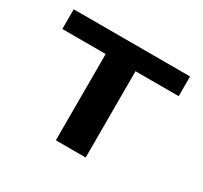

<svg xmlns="http://www.w3.org/2000/svg" viewBox="-140 -867 1120 1059"><g transform="rotate(30 420.0 -337.5)"><path d="M324 0H514V-549.5H789V-675H48V-549.5H324Z"/></g></svg>

Font: Anybody Expanded
Style: Bold
Weight: 700
Width: 7
Designer: Tyler Finck
Foundry: Etcetera Type Company
Version: Version 1.113;gftools[0.9.25]